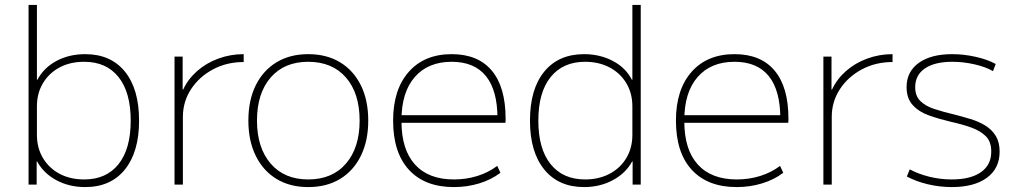

<svg xmlns="http://www.w3.org/2000/svg" viewBox="-20 -750 4130 780"><path d="M326 10Q261 10 209 -18Q157 -46 131 -94H129V0H96V-730H130V-426H132Q158 -475 209.5 -502.5Q261 -530 326 -530Q430 -530 487.5 -459Q545 -388 545 -260Q545 -133 487.5 -61.5Q430 10 326 10ZM322 -21Q412 -21 461.5 -83Q511 -145 511 -260Q511 -375 461.5 -437Q412 -499 322 -499Q265 -499 222 -476Q179 -453 154.5 -412Q130 -371 130 -318V-202Q130 -149 154.5 -108Q179 -67 222 -44Q265 -21 322 -21Z M689 0V-520H722V-386H724Q744 -429 781 -461.5Q818 -494 867 -512Q916 -530 970 -530V-498Q901 -498 845 -468Q789 -438 756 -387.5Q723 -337 723 -275V0Z M1232 10Q1158 10 1103.5 -23Q1049 -56 1019 -117Q989 -178 989 -260Q989 -343 1019 -403.5Q1049 -464 1103.5 -497Q1158 -530 1232 -530Q1307 -530 1361.5 -497Q1416 -464 1446 -403.5Q1476 -343 1476 -260Q1476 -178 1446 -117Q1416 -56 1361.5 -23Q1307 10 1232 10ZM1232 -21Q1330 -21 1385.5 -85.5Q1441 -150 1441 -260Q1441 -371 1385.5 -435Q1330 -499 1232 -499Q1135 -499 1079.5 -435Q1024 -371 1024 -260Q1024 -150 1079.5 -85.5Q1135 -21 1232 -21Z M1824 10Q1706 10 1641.5 -60Q1577 -130 1577 -260Q1577 -386 1640.5 -458Q1704 -530 1815 -530Q1922 -530 1978 -463Q2034 -396 2034 -268Q2034 -263 2034 -259.5Q2034 -256 2033 -251H1595V-282H2012L2001 -269Q2001 -383 1954 -441Q1907 -499 1815 -499Q1719 -499 1665 -437Q1611 -375 1611 -262V-257Q1611 -142 1666 -81.5Q1721 -21 1824 -21Q1874 -21 1919 -35Q1964 -49 2000 -76L2013 -48Q1976 -20 1927 -5Q1878 10 1824 10Z M2353 10Q2249 10 2191 -61.5Q2133 -133 2133 -260Q2133 -388 2191 -459Q2249 -530 2353 -530Q2417 -530 2469.5 -502.5Q2522 -475 2547 -426H2549V-730H2583V0H2550V-94H2548Q2522 -46 2469.5 -18Q2417 10 2353 10ZM2357 -21Q2413 -21 2456.5 -44Q2500 -67 2524.5 -108Q2549 -149 2549 -202V-318Q2549 -371 2524.5 -412Q2500 -453 2456.5 -476Q2413 -499 2357 -499Q2267 -499 2217 -437Q2167 -375 2167 -260Q2167 -145 2217 -83Q2267 -21 2357 -21Z M2973 10Q2855 10 2790.5 -60Q2726 -130 2726 -260Q2726 -386 2789.5 -458Q2853 -530 2964 -530Q3071 -530 3127 -463Q3183 -396 3183 -268Q3183 -263 3183 -259.5Q3183 -256 3182 -251H2744V-282H3161L3150 -269Q3150 -383 3103 -441Q3056 -499 2964 -499Q2868 -499 2814 -437Q2760 -375 2760 -262V-257Q2760 -142 2815 -81.5Q2870 -21 2973 -21Q3023 -21 3068 -35Q3113 -49 3149 -76L3162 -48Q3125 -20 3076 -5Q3027 10 2973 10Z M3325 0V-520H3358V-386H3360Q3380 -429 3417 -461.5Q3454 -494 3503 -512Q3552 -530 3606 -530V-498Q3537 -498 3481 -468Q3425 -438 3392 -387.5Q3359 -337 3359 -275V0Z M3847 10Q3797 10 3749 -1.5Q3701 -13 3664 -33L3676 -62Q3711 -43 3755.5 -32Q3800 -21 3846 -21Q3923 -21 3965 -50.5Q4007 -80 4007 -134Q4007 -175 3984.5 -197Q3962 -219 3925.5 -232Q3889 -245 3844 -255Q3797 -266 3755.5 -280.5Q3714 -295 3688.5 -322.5Q3663 -350 3663 -396Q3663 -459 3712.5 -494.5Q3762 -530 3848 -530Q3896 -530 3944.5 -519Q3993 -508 4025 -490L4014 -461Q3985 -478 3939.5 -488.5Q3894 -499 3849 -499Q3777 -499 3737.5 -472Q3698 -445 3698 -396Q3698 -360 3719 -339.5Q3740 -319 3775 -307.5Q3810 -296 3852 -286Q3888 -277 3922.5 -266.5Q3957 -256 3983.5 -239.5Q4010 -223 4025.5 -197.5Q4041 -172 4041 -134Q4041 -66 3989.5 -28Q3938 10 3847 10Z"/></svg>

Font: M PLUS 2 Thin ExtraLight
Style: Regular
Weight: 250
Version: Version 1.001